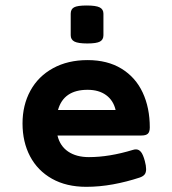

<svg xmlns="http://www.w3.org/2000/svg" viewBox="-20 -686 640 716"><path d="M365.7 -634.8V-554.7Q365.7 -538.1 352.8 -531Q339.8 -523.9 305.7 -523.9Q271.5 -523.9 257.6 -531Q243.7 -538.1 243.7 -554.7V-634.8Q243.7 -651.9 256.3 -658.7Q269 -665.5 303.2 -665.5Q337.9 -665.5 351.8 -658.4Q365.7 -651.4 365.7 -634.8ZM538.6 -210.9Q538.6 -194.3 531.5 -187.5Q524.4 -180.7 507.8 -180.7H194.3Q203.6 -141.6 234.1 -120.8Q264.6 -100.1 311.5 -100.1Q387.2 -100.1 475.6 -127Q481.4 -128.9 487.3 -128.9Q498 -128.9 505.9 -119.1Q513.7 -109.4 520 -85.9Q524.9 -67.9 524.9 -55.2Q524.9 -42.5 519.3 -35.4Q513.7 -28.3 501 -23.9Q452.1 -7.8 401.4 1.5Q350.6 10.7 301.8 10.7Q227.5 10.7 173.8 -19.5Q120.1 -49.8 92 -103.3Q64 -156.7 64 -225.6Q64 -293.9 93.3 -347.7Q122.6 -401.4 177.7 -431.6Q232.9 -461.9 306.6 -461.9Q380.9 -461.9 433.1 -429.9Q485.4 -397.9 512 -341.1Q538.6 -284.2 538.6 -210.9ZM196.3 -275.9H411.1Q402.8 -311.5 375.7 -331.3Q348.6 -351.1 306.6 -351.1Q217.3 -351.1 196.3 -275.9Z"/></svg>

Font: Courier Prime
Style: Bold
Weight: 700
Designer: Alan Dague-Greene, Quote-Unquote Apps
Foundry: Quote-Unquote Apps
Version: Version 3.018